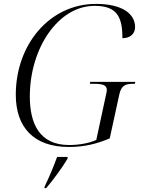

<svg xmlns="http://www.w3.org/2000/svg" viewBox="-20 -744 723 985"><path d="M333 10C411 10 474 -5 543 -34L592 -259C602 -306 624 -314 662 -314H672L674 -324H443L441 -314H462C505 -314 528 -308 528 -283C528 -278 527 -269 525 -263L474 -26C439 -10 386 0 335 0C183 0 133 -109 133 -249C133 -497 279 -714 465 -714C581 -714 608 -657 608 -548C645 -548 673 -568 673 -605C673 -675 604 -724 473 -724C233 -724 61 -514 61 -258C61 -93 151 10 333 10ZM209 213 208 221H217C255 177 301 113 326 71L327 61H273C255 111 233 163 209 213Z"/></svg>

Font: Noto Serif Display Light
Style: Italic
Weight: 300
Italic angle: -12°
Designer: Monotype Design Team
Foundry: Monotype Imaging Inc.
Version: Version 2.009